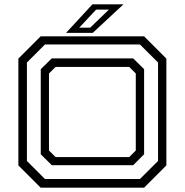

<svg xmlns="http://www.w3.org/2000/svg" viewBox="-20 -868 854 888"><path d="M168 0 65 -103V-597L168 -700H646.5L749.5 -597V-103L646.5 0ZM188 -40H627L711 -123.5V-579L627 -662.5H188L104.5 -579V-123.5ZM219.5 -104 168.5 -154.5V-548L219.5 -598H596L646.5 -548V-154.5L596 -104ZM237 -141.5H577.5L608 -172V-528L577.5 -558.5H237L206.5 -528V-172ZM285.5 -716 407.5 -848H551L409 -716ZM346.5 -740H397L483.5 -823.5H424.5Z"/></svg>

Font: Tourney Expanded
Style: Regular
Weight: 400
Width: 7
Designer: Tyler Finck
Foundry: Etcetera Type Co
Version: Version 1.010; ttfautohint (v1.8.3)